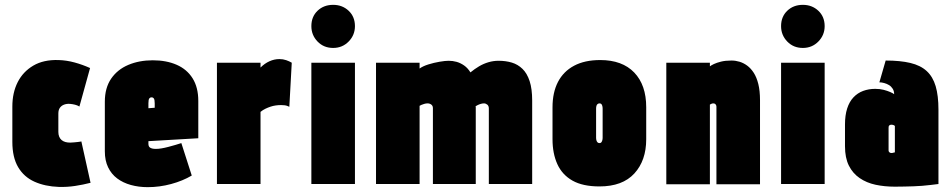

<svg xmlns="http://www.w3.org/2000/svg" viewBox="-20 -760 3933 793"><path d="M308 -320 352 -479Q321 -493 288 -502Q255 -511 222 -512Q160 -514 117.5 -489Q75 -464 53 -420.5Q31 -377 31 -320V-174Q31 -110 55 -69.5Q79 -29 122.5 -9.5Q166 10 223 12Q257 13 290 8Q323 3 354 -5L316 -176Q316 -176 312 -175Q308 -174 301 -173.5Q294 -173 286 -172Q278 -171 270 -171Q259 -171 250 -173.5Q241 -176 234.5 -181.5Q228 -187 224.5 -195.5Q221 -204 221 -215V-291Q221 -306 227.5 -315Q234 -324 245 -328Q256 -332 269 -331Q280 -330 290 -327.5Q300 -325 308 -320Z M593 -166V-177L799 -189V-343Q799 -399 775.5 -436.5Q752 -474 709.5 -492.5Q667 -511 611 -511Q555 -511 510 -492Q465 -473 439 -435Q413 -397 413 -340V-135Q413 -97 426.5 -69Q440 -41 464 -23Q488 -5 520.5 4Q553 13 590 13Q639 13 687 0Q735 -13 772 -35L729 -169Q708 -162 676 -153.5Q644 -145 624 -145Q615 -145 609 -146.5Q603 -148 599.5 -150.5Q596 -153 594.5 -157Q593 -161 593 -166ZM619 -333V-315L593 -313V-334Q593 -342 594 -347Q595 -352 598 -355Q601 -358 606 -358Q611 -358 614 -355Q617 -352 618 -346.5Q619 -341 619 -333Z M1175 -319 1185 -501Q1175 -507 1162 -511.5Q1149 -516 1134 -516Q1113 -516 1093 -507Q1073 -498 1056 -481V-501H876V0H1056V-298Q1066 -306 1076.5 -311Q1087 -316 1097.5 -319.5Q1108 -323 1119 -324.5Q1130 -326 1141 -326Q1158 -326 1166.5 -322.5Q1175 -319 1175 -319Z M1266 0H1446V-501H1266ZM1356 -740Q1317 -740 1291.5 -715.5Q1266 -691 1266 -652Q1266 -615 1291.5 -588.5Q1317 -562 1356 -562Q1394 -562 1420 -588.5Q1446 -615 1446 -652Q1446 -691 1420 -715.5Q1394 -740 1356 -740Z M1999 -312V0H2178V-345Q2178 -393 2167.5 -425Q2157 -457 2138 -475.5Q2119 -494 2094 -501.5Q2069 -509 2039 -509Q2018 -509 1997.5 -503Q1977 -497 1958.5 -486Q1940 -475 1923 -461Q1912 -479 1897 -489.5Q1882 -500 1866 -504.5Q1850 -509 1833 -509Q1819 -509 1795.5 -505Q1772 -501 1749.5 -494Q1727 -487 1713 -477V-501H1533V0H1713V-323Q1716 -325 1721 -327Q1726 -329 1732.5 -331Q1739 -333 1746 -333Q1751 -333 1755 -331.5Q1759 -330 1762 -327.5Q1765 -325 1766.5 -321.5Q1768 -318 1768 -313V0H1945V-312Q1945 -314 1945 -317Q1945 -320 1944 -321Q1947 -323 1953 -326Q1959 -329 1966 -331Q1973 -333 1979 -333Q1983 -333 1986.5 -331.5Q1990 -330 1993 -327.5Q1996 -325 1997.5 -321Q1999 -317 1999 -312Z M2649 -185V-317Q2649 -409 2599.5 -460.5Q2550 -512 2459 -512Q2395 -512 2351 -488.5Q2307 -465 2284.5 -421.5Q2262 -378 2262 -317V-185Q2262 -126 2282 -82Q2302 -38 2344.5 -14Q2387 10 2456 10Q2551 10 2600 -43.5Q2649 -97 2649 -185ZM2469 -311V-191Q2469 -185 2467.5 -180Q2466 -175 2463.5 -172Q2461 -169 2456 -169Q2451 -169 2448 -172Q2445 -175 2443.5 -180Q2442 -185 2442 -191V-311Q2442 -318 2443.5 -323Q2445 -328 2448.5 -330.5Q2452 -333 2456 -333Q2461 -333 2463.5 -330.5Q2466 -328 2467.5 -323Q2469 -318 2469 -311Z M2939 -320V1H3119V-346Q3119 -385 3112 -413Q3105 -441 3093 -459.5Q3081 -478 3066 -489Q3051 -500 3034.5 -505Q3018 -510 3001 -510Q2976 -510 2958 -505.5Q2940 -501 2928.5 -495.5Q2917 -490 2912 -486V-501H2732V1H2912V-328Q2915 -330 2917.5 -331Q2920 -332 2922 -332.5Q2924 -333 2926 -333Q2929 -333 2931.5 -332Q2934 -331 2935.5 -329Q2937 -327 2938 -325Q2939 -323 2939 -320Z M3206 0H3386V-501H3206ZM3296 -740Q3257 -740 3231.5 -715.5Q3206 -691 3206 -652Q3206 -615 3231.5 -588.5Q3257 -562 3296 -562Q3334 -562 3360 -588.5Q3386 -615 3386 -652Q3386 -691 3360 -715.5Q3334 -740 3296 -740Z M3673 -371Q3668 -375 3656.5 -380Q3645 -385 3629.5 -389Q3614 -393 3595 -393Q3568 -393 3545 -384.5Q3522 -376 3505 -358Q3488 -340 3479 -312Q3470 -284 3470 -246V-156Q3470 -108 3486 -76Q3502 -44 3530.5 -24.5Q3559 -5 3596 3Q3633 11 3676 11Q3696 11 3715 10.5Q3734 10 3752.5 9.5Q3771 9 3788.5 7.5Q3806 6 3823 4Q3840 2 3856 0V-307Q3856 -365 3844.5 -404Q3833 -443 3807.5 -466.5Q3782 -490 3740 -500Q3698 -510 3638 -510L3612 -420Q3621 -420 3632 -417Q3643 -414 3652 -408.5Q3661 -403 3667 -393.5Q3673 -384 3673 -371ZM3676 -240V-131Q3676 -131 3675 -130.5Q3674 -130 3673 -130Q3672 -130 3670 -129.5Q3668 -129 3666.5 -128.5Q3665 -128 3663 -128Q3660 -128 3658 -128.5Q3656 -129 3654 -130.5Q3652 -132 3651 -134Q3650 -136 3650 -138V-232Q3650 -235 3650.5 -237.5Q3651 -240 3652.5 -241.5Q3654 -243 3656 -244Q3658 -245 3661 -245Q3664 -245 3666.5 -244.5Q3669 -244 3671.5 -243Q3674 -242 3676 -240Z"/></svg>

Font: Advent Pro Black
Style: Regular
Weight: 900
Version: Version 3.000